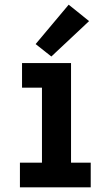

<svg xmlns="http://www.w3.org/2000/svg" viewBox="-20 -799 472 819"><path d="M65 0H367V-105H283V-530H74V-425H159V-105H65ZM199 -558 360 -709 273 -779 132 -611Z"/></svg>

Font: Iosevka Sparkle
Style: Bold
Weight: 700
Designer: Belleve Invis
Foundry: Belleve Invis
Version: Version 4.5.0; ttfautohint (v1.8.3)